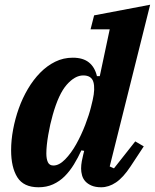

<svg xmlns="http://www.w3.org/2000/svg" viewBox="-20 -780 655 812"><path d="M143 12Q80 12 53.5 -30Q27 -72 27 -145Q27 -187 35.5 -232.5Q44 -278 59.5 -321.5Q75 -365 98 -404Q121 -443 150 -472.5Q179 -502 213.5 -519Q248 -536 288 -536Q331 -536 356 -516Q381 -496 390 -458H402L444 -656H363L378 -715L615 -760L444 -76L462 -68L552 -182L588 -161L532 -76Q501 -29 470.5 -8.5Q440 12 408 12Q384 12 367.5 5Q351 -2 341 -13Q331 -24 327 -38.5Q323 -53 323 -67Q323 -82 326 -98.5Q329 -115 332 -126L336 -142L324 -144Q310 -113 292.5 -84.5Q275 -56 253.5 -34.5Q232 -13 204.5 -0.5Q177 12 143 12ZM206 -80Q230 -80 255.5 -106Q281 -132 302.5 -170.5Q324 -209 340.5 -252Q357 -295 365 -328L372 -357Q383 -405 375 -433Q367 -461 332 -461Q297 -461 262.5 -422Q228 -383 203 -294Q192 -256 184 -209.5Q176 -163 176 -131Q176 -108 182.5 -94Q189 -80 206 -80Z"/></svg>

Font: IBM Plex Serif
Style: Bold Italic
Weight: 700
Italic angle: -14°
Designer: Mike Abbink, Paul van der Laan, Pieter van Rosmalen
Foundry: Bold Monday
Version: Version 3.001